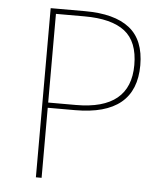

<svg xmlns="http://www.w3.org/2000/svg" viewBox="-50 -726 659 770"><g transform="rotate(5 279.0 -340.5)"><path d="M146 -303H258Q477 -303 477 -483Q477 -577 423.5 -618.5Q370 -660 261 -660H146ZM123 -681H261Q380 -681 440.5 -633.5Q501 -586 501 -484Q501 -282 256 -282H146V0H123Z"/></g></svg>

Font: FiraSans
Style: Regular
Weight: 150
Designer: Carrois Corporate & Edenspiekermann AG
Foundry: Carrois Corporate GbR & Edenspiekermann AG
Version: Version 3.106;PS 003.106;hotconv 1.0.70;makeotf.lib2.5.58329